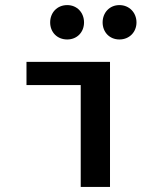

<svg xmlns="http://www.w3.org/2000/svg" viewBox="-20 -734 639 754"><path d="M84 -400H297V0H412V-491H84ZM244 -579C283 -579 310 -608 310 -646C310 -684 283 -714 244 -714C204 -714 177 -684 177 -646C177 -608 204 -579 244 -579ZM449 -579C488 -579 516 -608 516 -646C516 -684 488 -714 449 -714C410 -714 383 -684 383 -646C383 -608 410 -579 449 -579Z"/></svg>

Font: Source Code Pro Semibold
Style: Regular
Weight: 600
Monospace: yes
Designer: Paul D. Hunt
Foundry: Adobe Systems Incorporated
Version: Version 1.017;PS 1.000;hotconv 1.0.70;makeotf.lib2.5.5900